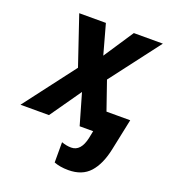

<svg xmlns="http://www.w3.org/2000/svg" viewBox="-190 -651 881 988"><g transform="rotate(20 251.0 -157.0)"><path d="M297 232Q273 232 253 228.5Q233 225 218 219V108Q245 118 271 118Q324 118 341 40L349 0H275L226 -170L107 0H-49L164 -280L74 -546H220L265 -383L373 -546H532L325 -274L379 -118H509L473 54Q455 140 413.5 186Q372 232 297 232Z"/></g></svg>

Font: Noto Sans SemiCondensed
Style: Bold Italic
Weight: 700
Width: 4
Italic angle: -12°
Designer: Monotype Design Team
Foundry: Monotype Imaging Inc.
Version: Version 2.013; ttfautohint (v1.8.4.7-5d5b)